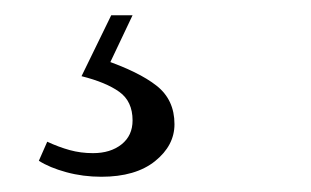

<svg xmlns="http://www.w3.org/2000/svg" viewBox="-20 -20 408 252"><path d="M87 80 126 0H154L117 78L115 58Q162 74 185.5 92.5Q209 111 209 143Q209 171 183.5 191.5Q158 212 113 212Q89 212 67 206Q45 200 31 191L42 166Q57 173 71.5 177Q86 181 102 181Q125 181 139.5 169.5Q154 158 154 138Q154 113 136.5 100.5Q119 88 87 80Z"/></svg>

Font: Lisu Bosa
Style: Italic
Weight: 400
Italic angle: -19°
Designer: David Morse, Annie Olsen, Victor Gaultney, Frank Grießhammer (Latin)
Foundry: SIL International
Version: Version 2.000